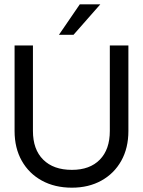

<svg xmlns="http://www.w3.org/2000/svg" viewBox="-20 -861 660 889"><path d="M444.5 -841 320.5 -700H253L349.5 -841ZM47.5 -650.5H132.5V-254.5Q132.5 -169 180 -121.8Q227.5 -74.5 313 -74.5Q396 -74.5 442.2 -121.8Q488.5 -169 488.5 -254.5V-650.5H574.5V-254.5Q574.5 -175.5 541.5 -116.5Q508.5 -57.5 449.5 -24.8Q390.5 8 313 8Q233.5 8 173.8 -24.8Q114 -57.5 80.8 -116.5Q47.5 -175.5 47.5 -254.5Z"/></svg>

Font: Overused Grotesk
Style: Regular
Weight: 450
Version: Version 0.004